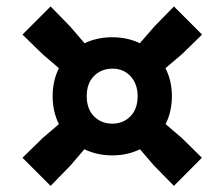

<svg xmlns="http://www.w3.org/2000/svg" viewBox="-20 -676 714 611"><path d="M141 -84.5 51.5 -174 115 -236 167.5 -281Q147.5 -321 147.5 -370Q147.5 -419 167.5 -459L115 -504L51.5 -566L141 -655.5L203 -592L249 -538.5Q289.5 -557.5 337 -557.5Q385 -557.5 425 -538.5L471.5 -592L533.5 -655.5L623 -566L559.5 -504L506.5 -459Q527 -419 527 -370Q527 -321 507 -281L559.5 -236L622.5 -174L533.5 -84.5L471 -148L425.5 -201Q385.5 -181.5 337 -181.5Q289 -181.5 248.5 -201L203 -148ZM337 -282.5Q372 -282.5 395 -305.8Q418 -329 418 -370Q418 -408 396 -432.8Q374 -457.5 338 -457.5Q302.5 -457.5 279.2 -434.2Q256 -411 256 -370Q256 -329 279.2 -305.8Q302.5 -282.5 337 -282.5Z"/></svg>

Font: Encode Sans SmExp XBd
Style: Regular
Weight: 800
Width: 6
Designer: Multiple Designers
Foundry: Impallari Type
Version: Version 3.002; ttfautohint (v1.8.3) -l 8 -r 50 -G 200 -x 14 